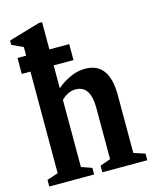

<svg xmlns="http://www.w3.org/2000/svg" viewBox="-122 -902 782 982"><g transform="rotate(-15 269.5 -411.0)"><path d="M15 0V-35L74 -54.5V-592.5H28V-677H74V-722.5L14.5 -750V-773L180 -821.5H197V-677H302V-592.5H197V-471.5Q227.5 -498 266.8 -516.2Q306 -534.5 347 -534.5Q474.5 -534.5 474.5 -360.5V-54.5L534 -35V0H296V-35L351.5 -54.5V-325.5Q351.5 -445 273 -445Q252 -445 233 -435.8Q214 -426.5 197 -410V-54.5L252.5 -35V0Z"/></g></svg>

Font: Libre Caslon Condensed
Style: Bold
Weight: 700
Designer: Pablo Impallari, Rodrigo Fuenzalida, Katja Schimmel, Ertekin Erdin
Foundry: Pablo Impallari, Rodrigo Fuenzalida
Version: Version 2.000; ttfautohint (v1.8.4.7-5d5b);gftools[0.9.33]